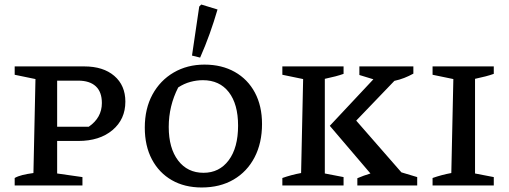

<svg xmlns="http://www.w3.org/2000/svg" viewBox="-20 -821 2252 850"><path d="M353 -527Q437 -527 486 -485Q535 -443 535 -371Q535 -293 478 -245Q421 -197 327 -197H233V-53L345 -37V0H45V-33Q59 -41 79 -46Q99 -51 128 -55L137 -471L45 -490V-527ZM326 -464H233V-260H373Q431 -300 431 -365Q431 -414 404 -439Q377 -464 326 -464Z M873 9Q797 9 740.5 -23.5Q684 -56 652.5 -115.5Q621 -175 621 -256Q621 -340 655 -402.5Q689 -465 749 -500Q809 -535 885 -535Q962 -535 1019.5 -502.5Q1077 -470 1108.5 -411Q1140 -352 1140 -272Q1140 -188 1107 -124.5Q1074 -61 1014 -26Q954 9 873 9ZM881 -56Q951 -56 992.5 -111.5Q1034 -167 1034 -265Q1034 -360 993 -413Q952 -466 878 -466Q851 -466 823 -458.5Q795 -451 769 -434Q727 -352 727 -259Q727 -165 768.5 -110.5Q810 -56 881 -56ZM866 -566 830 -575 862 -792 871 -801 943 -779Q927 -724 908 -671Q889 -618 866 -566Z M1230 0V-33Q1250 -40 1270.5 -45.5Q1291 -51 1313 -55L1322 -471L1230 -490V-527H1501V-494Q1484 -488 1465 -483Q1446 -478 1418 -472V-53L1501 -37V0ZM1562 0V-32Q1590 -44 1620 -53L1440 -264L1633 -470L1571 -489V-527H1810V-495Q1790 -484 1769.5 -476Q1749 -468 1726 -463L1557 -287L1757 -58L1827 -37V0Z M1895 0V-33Q1915 -40 1935.5 -45.5Q1956 -51 1978 -55L1987 -471L1895 -490V-527H2166V-494Q2149 -488 2130 -483Q2111 -478 2083 -472V-53L2166 -37V0Z"/></svg>

Font: Piazzolla SC Medium
Style: Regular
Weight: 500
Designer: Juan Pablo del Peral
Foundry: Huerta Tipografica
Version: Version 1.330